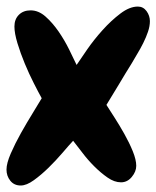

<svg xmlns="http://www.w3.org/2000/svg" viewBox="-20 -569 481 591"><path d="M441.4 -503.9Q441.4 -488.3 435.5 -471.2Q429.7 -454.1 420.9 -436.5Q412.1 -418.9 402.3 -402.8Q392.6 -386.7 384.8 -373Q365.2 -341.8 346.2 -309.6Q327.1 -277.3 307.6 -246.1Q316.4 -232.4 332 -208Q347.7 -183.6 362.8 -156.7Q377.9 -129.9 388.7 -103.5Q399.4 -77.1 399.4 -58.6Q399.4 -41 385.7 -24.4Q372.1 -7.8 352.5 -7.8Q332 -7.8 311 -22.5Q290 -37.1 270 -57.1Q250 -77.1 233.4 -99.1Q216.8 -121.1 205.1 -135.7Q192.4 -122.1 172.4 -98.6Q152.3 -75.2 129.4 -52.7Q106.4 -30.3 84 -14.2Q61.5 2 43.9 2Q23.4 2 11.7 -12.7Q0 -27.3 0 -46.9Q0 -66.4 13.2 -96.7Q26.4 -127 44.4 -159.2Q62.5 -191.4 80.6 -220.7Q98.6 -250 108.4 -266.6Q98.6 -284.2 84 -313Q69.3 -341.8 56.2 -373.5Q43 -405.3 33.7 -436Q24.4 -466.8 24.4 -487.3Q24.4 -509.8 38.1 -523.4Q51.8 -537.1 74.2 -537.1Q98.6 -537.1 120.1 -518.1Q141.6 -499 160.2 -472.2Q178.7 -445.3 192.9 -416.5Q207 -387.7 215.8 -369.1Q227.5 -386.7 248.5 -417Q269.5 -447.3 295.9 -476.6Q322.3 -505.9 350.6 -527.3Q378.9 -548.8 404.3 -548.8Q420.9 -548.8 431.2 -534.7Q441.4 -520.5 441.4 -503.9Z"/></svg>

Font: Chewy
Style: Regular
Weight: 400
Version: Version 1.001